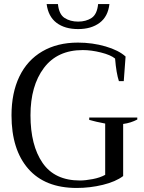

<svg xmlns="http://www.w3.org/2000/svg" viewBox="-20 -921 711 951"><path d="M211 -901H267Q272 -850 300 -832Q328 -814 367 -814Q406 -814 433.5 -832Q461 -850 466 -901H522Q515 -839 473.5 -808Q432 -777 367 -777Q301 -777 260 -808Q219 -839 211 -901ZM37 -350Q37 -461 76 -542Q115 -623 189.5 -666.5Q264 -710 366 -710Q438 -710 503 -691Q568 -672 602 -641L593 -519H569Q556 -558 550 -631Q528 -649 480 -661Q432 -673 390 -673Q264 -673 197.5 -584.5Q131 -496 131 -350Q131 -201 191 -114Q251 -27 376 -27Q403 -27 439.5 -34Q476 -41 501 -55V-309Q454 -318 422 -327V-339H660V-329Q628 -312 590 -307V-49Q553 -21 489.5 -5.5Q426 10 360 10Q203 10 120 -85Q37 -180 37 -350Z"/></svg>

Font: Trirong
Style: Regular
Weight: 400
Designer: Katatrad Team
Foundry: CadsonDemak
Version: Version 1.001